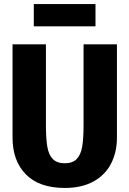

<svg xmlns="http://www.w3.org/2000/svg" viewBox="-20 -912 640 949"><path d="M558 -232Q558 -160 529 -103.5Q500 -47 442 -15Q384 17 300 17Q174 17 108 -50Q42 -117 42 -232V-693H207V-293Q207 -226 214 -186Q221 -146 241.5 -125.5Q262 -105 300 -105Q338 -105 358.5 -125.5Q379 -146 386 -186Q393 -226 393 -293V-693H558ZM147 -782V-892H452V-782Z"/></svg>

Font: Fira Mono
Style: Bold
Weight: 700
Monospace: yes
Designer: Carrois Corporate & Edenspiekermann AG
Foundry: Carrois Corporate GbR & Edenspiekermann AG
Version: Version 3.206